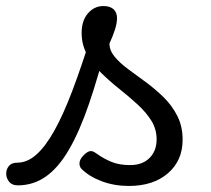

<svg xmlns="http://www.w3.org/2000/svg" viewBox="-127 -596 697 635"><path d="M-68 17Q-87 17 -96.5 5.5Q-106 -6 -106.5 -20.5Q-107 -35 -98 -46.5Q-89 -58 -70 -58Q-37 -58 -7 -84.5Q23 -111 52.5 -163.5Q82 -216 112.5 -296.5Q143 -377 177 -486L231 -471Q199 -345 167.5 -253Q136 -161 101 -101Q66 -41 24.5 -12Q-17 17 -68 17ZM299 19Q251 19 209.5 3.5Q168 -12 142 -38Q135 -46 136 -58Q137 -70 150 -83Q161 -94 170 -96Q179 -98 191 -89Q216 -71 242 -60.5Q268 -50 303 -50Q344 -50 367.5 -73.5Q391 -97 391 -135Q391 -169 373.5 -197Q356 -225 327.5 -251Q299 -277 267 -302.5Q235 -328 207 -355.5Q179 -383 161 -415.5Q143 -448 143 -487Q143 -528 164 -552Q185 -576 215 -576Q237 -576 248.5 -565.5Q260 -555 260 -536Q260 -519 253 -497.5Q246 -476 235 -452Q235 -429 252.5 -408Q270 -387 298 -366.5Q326 -346 356.5 -323.5Q387 -301 414.5 -274Q442 -247 459.5 -212.5Q477 -178 477 -134Q477 -65 428.5 -23Q380 19 299 19Z"/></svg>

Font: Playwrite HR Lijeva
Style: Regular
Weight: 400
Designer: Veronika Burian, José Scaglione
Foundry: TypeTogether
Version: Version 1.002